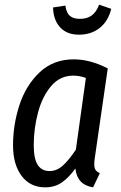

<svg xmlns="http://www.w3.org/2000/svg" viewBox="-20 -793 520 825"><path d="M443 -499 388 -119Q385 -101 385 -88Q385 -73 390 -64Q395 -55 409 -49L380 12Q311 1 304 -69Q275 -29 245 -8.5Q215 12 174 12Q110 12 73 -37Q36 -86 36 -169Q36 -257 63.5 -341.5Q91 -426 150 -482Q209 -538 297 -538Q367 -538 443 -499ZM125 -169Q125 -111 142 -84.5Q159 -58 193 -58Q224 -58 250 -81.5Q276 -105 306 -150L349 -458Q322 -468 295 -468Q238 -468 200 -423.5Q162 -379 143.5 -310Q125 -241 125 -169ZM208 -761 261 -769Q265 -738 280 -725Q295 -712 324 -712Q354 -712 374 -726.5Q394 -741 406 -773L458 -755Q445 -702 408.5 -673Q372 -644 319 -644Q267 -644 238 -676Q209 -708 208 -761Z"/></svg>

Font: Fira Sans Extra Condensed
Style: Italic
Weight: 400
Width: 3
Italic angle: -8°
Designer: Carrois Corporate & Edenspiekermann AG
Foundry: Carrois Corporate GbR & Edenspiekermann AG
Version: Version 4.203